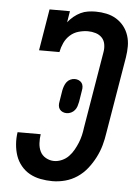

<svg xmlns="http://www.w3.org/2000/svg" viewBox="-53 -785 607 835"><g transform="rotate(5 250.0 -367.5)"><path d="M207 8Q181 8 155 3Q129 -2 107.5 -14Q86 -26 70 -45.5Q54 -65 46 -88.5Q38 -112 36 -138.5Q34 -165 38 -191H139Q136 -172 137 -152Q138 -132 146 -115.5Q154 -99 171 -89.5Q188 -80 207 -80Q224 -80 241 -87.5Q258 -95 270.5 -108Q283 -121 292 -137Q301 -153 307.5 -169Q314 -185 318 -202Q322 -219 324 -236L380 -571Q383 -588 380 -605Q377 -622 366 -633.5Q355 -645 338.5 -650Q322 -655 305 -655Q285 -655 264 -649Q243 -643 227 -628.5Q211 -614 202 -594.5Q193 -575 189 -554H100L130 -735H219L211 -686Q222 -700 236 -711.5Q250 -723 265.5 -730.5Q281 -738 298 -740.5Q315 -743 331 -743Q355 -743 378.5 -738Q402 -733 421.5 -721Q441 -709 455 -691Q469 -673 476 -651Q483 -629 483 -605Q483 -581 479 -556L423 -222Q419 -194 411.5 -167Q404 -140 390.5 -113.5Q377 -87 358.5 -63.5Q340 -40 315.5 -23.5Q291 -7 263 0.5Q235 8 207 8ZM243 -292Q234 -292 226 -295.5Q218 -299 213 -305.5Q208 -312 207 -321Q206 -330 208 -339L216 -389Q218 -399 221.5 -408.5Q225 -418 231 -426Q237 -434 246.5 -438.5Q256 -443 266 -443Q275 -443 283 -439.5Q291 -436 296 -429.5Q301 -423 302 -414Q303 -405 301 -396L293 -346Q291 -336 288 -326.5Q285 -317 278.5 -309Q272 -301 262.5 -296.5Q253 -292 243 -292Z"/></g></svg>

Font: Iosevka Slab Semibold
Style: Italic
Weight: 600
Italic angle: -9°
Monospace: yes
Designer: Belleve Invis
Foundry: Belleve Invis
Version: Version 11.1.1; ttfautohint (v1.8.3)